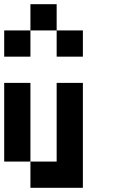

<svg xmlns="http://www.w3.org/2000/svg" viewBox="-20 -895 540 915"><path d="M125 -750V-875H250V-750ZM0 -625V-750H125V-625ZM250 -625V-750H375V-625ZM125 0V-125H0V-500H125V-125H250V-500H375V0Z"/></svg>

Font: Tiny5
Style: Regular
Weight: 400
Designer: Stefan Schmidt
Foundry: Made with Bits'n'Picas by Kreative Software
Version: Version 1.002; ttfautohint (v1.8.4.7-5d5b)